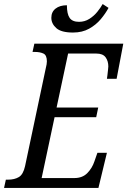

<svg xmlns="http://www.w3.org/2000/svg" viewBox="-38 -930 630 950"><path d="M-18 0 -9 -41H1Q34 -41 55.5 -54Q77 -67 86 -108L188 -590Q191 -603 192.5 -611Q194 -619 194 -626Q194 -657 177 -665Q160 -673 135 -673H123L132 -714H572L539 -540H491Q492 -544 493.5 -557.5Q495 -571 496.5 -584.5Q498 -598 498 -601Q498 -628 484.5 -646.5Q471 -665 439 -665H299L242 -398H448L438 -350H232L168 -49H330Q370 -49 394 -73.5Q418 -98 429 -131L444 -174H491L449 0ZM323 -769Q265 -769 240.5 -791Q216 -813 216 -842Q216 -871 237 -887.5Q258 -904 293 -904Q293 -861 306.5 -841.5Q320 -822 353 -822Q381 -822 404 -836.5Q427 -851 443.5 -871.5Q460 -892 470 -910L499 -891Q484 -863 460.5 -835Q437 -807 403 -788Q369 -769 323 -769Z"/></svg>

Font: Noto Serif Condensed
Style: Italic
Weight: 400
Width: 3
Italic angle: -12°
Designer: Monotype Design Team
Foundry: Monotype Imaging Inc.
Version: Version 2.014; ttfautohint (v1.8.4.7-5d5b)